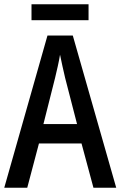

<svg xmlns="http://www.w3.org/2000/svg" viewBox="-20 -882 566 902"><path d="M396 -862H128V-787H396ZM419 0H526L322 -715H203L0 0H108L163 -208H363ZM286 -516 342 -299H184L239 -517C246 -547 257 -592 262 -625C268 -594 278 -551 286 -516Z"/></svg>

Font: Noto Sans Gurmukhi UI Condensed Medium
Style: Regular
Weight: 500
Width: 3
Designer: Jelle Bosma - Monotype Design Team
Foundry: Monotype Imaging Inc.
Version: Version 2.004